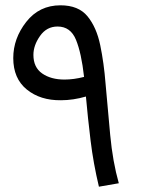

<svg xmlns="http://www.w3.org/2000/svg" viewBox="-20 -699 531 724"><path d="M428 -8Q405 -89 395.5 -190.5Q386 -292 378 -384Q372 -461 358 -528.5Q344 -596 310 -637.5Q276 -679 208 -679Q128 -679 79 -616.5Q30 -554 30 -480Q30 -403 81 -361.5Q132 -320 210 -321Q256 -321 304 -335Q311 -256 321.5 -169.5Q332 -83 353 5ZM106 -492Q106 -528 131 -563.5Q156 -599 197 -599Q246 -599 266.5 -549Q287 -499 297 -409Q258 -399 223 -399Q172 -399 139 -422Q106 -445 106 -492Z"/></svg>

Font: Noto Sans Arabic
Style: Regular
Weight: 400
Designer: Nadine Chahine - Monotype Design Team
Foundry: Monotype Imaging Inc.
Version: Version 1.902